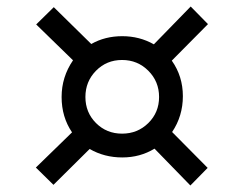

<svg xmlns="http://www.w3.org/2000/svg" viewBox="-20 -643 718 589"><path d="M507 -457Q541 -409 541 -348Q541 -287 508 -238L617 -128L564 -74L454 -187Q410 -160 355 -160Q300 -160 255 -186L144 -76L90 -129L201 -237Q169 -284 169 -345.5Q169 -407 204 -458L91 -568L145 -621L260 -508Q302 -532 355 -532Q408 -532 452 -507L565 -623L618 -569ZM354.5 -459Q307 -459 274.5 -426Q242 -393 242 -345.5Q242 -298 274.5 -265.5Q307 -233 354.5 -233Q402 -233 435 -265.5Q468 -298 468 -345.5Q468 -393 435 -426Q402 -459 354.5 -459Z"/></svg>

Font: Lily Script One
Style: Regular
Weight: 400
Designer: Julia Petretta
Foundry: Julia Petretta
Version: Version 1.002;PS 001.001;hotconv 1.0.70;makeotf.lib2.5.58329